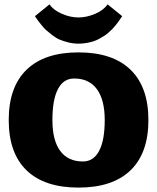

<svg xmlns="http://www.w3.org/2000/svg" viewBox="-20 -850 720 880"><path d="M473.1 -830.1 540 -775.9Q539.6 -775.4 533 -765.6Q526.4 -755.9 523.2 -751.5Q520 -747.1 511.5 -736.1Q502.9 -725.1 496.6 -718.8Q490.2 -712.4 479 -702.1Q467.8 -691.9 458 -685.8Q448.2 -679.7 434.1 -671.9Q419.9 -664.1 406.2 -659.9Q392.6 -655.8 375.2 -652.8Q357.9 -649.9 339.8 -649.9Q315.4 -649.9 292.5 -655.8Q269.5 -661.6 252.9 -668.7Q236.3 -675.8 218.3 -689.9Q200.2 -704.1 190.9 -712.4Q181.6 -720.7 168.5 -737.3Q155.3 -753.9 152.3 -758.1Q149.4 -762.2 140.1 -775.9L207 -830.1Q224.1 -804.2 262.9 -787.1Q301.8 -770 339.8 -770Q377 -770 416 -786.6Q455.1 -803.2 473.1 -830.1ZM578.1 -530.5Q660.2 -451.2 660.2 -299.8Q660.2 -148.4 578.1 -69.3Q496.1 9.8 339.8 9.8Q183.6 9.8 101.8 -69.3Q20 -148.4 20 -299.8Q20 -451.2 101.8 -530.5Q183.6 -609.9 339.8 -609.9Q496.1 -609.9 578.1 -530.5ZM319.8 -490.2Q271 -490.2 245.6 -441.7Q220.2 -393.1 220.2 -299.8Q220.2 -207 255.9 -158.4Q291.5 -109.9 359.9 -109.9Q408.7 -109.9 434.3 -158.4Q460 -207 460 -299.8Q460 -392.6 424.1 -441.4Q388.2 -490.2 319.8 -490.2Z"/></svg>

Font: Zantroke
Style: Regular
Weight: 500
Foundry: gluk
Version: Version 0.36